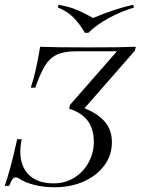

<svg xmlns="http://www.w3.org/2000/svg" viewBox="-47 -765 584 796"><path d="M512.1 -554.8 303.2 -316.1Q358.1 -294.4 387.5 -260.5Q416.9 -226.6 416.9 -175Q416.9 -121.8 385.9 -79.4Q354.8 -37.1 300.8 -12.9Q246.8 11.3 179 11.3Q133.1 11.3 97.2 2Q61.3 -7.3 41.9 -18.5Q36.3 -22.6 30.2 -26.2Q24.2 -29.8 18.5 -29.8Q10.5 -29.8 4.4 -21.8Q-1.6 -13.7 -8.9 5.6H-27.4Q-4.8 -56.5 24.2 -187.9H42.7Q37.1 -157.3 37.1 -137.1Q37.1 -75 73 -39.9Q108.9 -4.8 175.8 -4.8Q223.4 -4.8 261.3 -28.6Q299.2 -52.4 320.6 -91.9Q341.9 -131.5 341.9 -175.8Q341.9 -231.5 316.1 -264.9Q290.3 -298.4 239.5 -314.5L243.5 -330.6L437.9 -552.4H268.5Q218.5 -552.4 188.7 -538.3Q158.9 -524.2 139.5 -492.7Q120.2 -461.3 99.2 -401.6H80.6Q102.4 -466.1 119.4 -571Q178.2 -568.5 319.4 -568.5Q456.5 -568.5 516.1 -571ZM504.8 -745.2 508.9 -733.9Q450.8 -716.1 400.8 -688.3Q350.8 -660.5 319.4 -629H304.8Q282.3 -667.7 256.9 -693.1Q231.5 -718.5 192.7 -733.9L196 -745.2Q239.5 -737.1 266.5 -726.2Q293.5 -715.3 312.9 -704.4Q332.3 -693.5 338.7 -690.3Q428.2 -728.2 504.8 -745.2Z"/></svg>

Font: Playfair Display SC
Style: Italic
Weight: 400
Italic angle: -14°
Designer: Claus Eggers Sørensen
Foundry: Claus Eggers Sørensen
Version: Version 1.202; ttfautohint (v1.6)